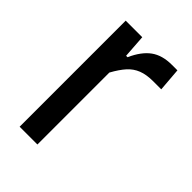

<svg xmlns="http://www.w3.org/2000/svg" viewBox="-166 -601 672 672"><g transform="rotate(45 170.0 -265.0)"><path d="M57 0V-525H139L145 -439H152Q173 -486 203 -508Q233 -530 281 -530H308L315 -443H275Q242 -443 219 -434Q196 -425 179 -406Q162 -387 145 -356V0Z"/></g></svg>

Font: Hubot Sans Condensed ExtraLight
Style: Regular
Weight: 400
Version: Version 2.000